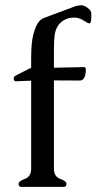

<svg xmlns="http://www.w3.org/2000/svg" viewBox="-20 -726 375 746"><path d="M189.5 -501.5V-462.9L306.2 -465.3Q313.5 -465.3 313.5 -455.6Q313.5 -445.8 311.5 -436Q306.6 -413.1 289.6 -413.1L189.5 -413.6V-71.3Q189.5 -39.6 213.9 -31Q238.3 -22.5 238.3 -11.2Q238.3 0 228 0H62.5Q52.2 0 52.2 -11.2Q52.2 -22.5 76.7 -31Q101.1 -39.6 101.1 -71.3V-412.6L43 -410.2Q33.7 -410.2 33.2 -419.9V-420.9Q33.2 -428.7 42.5 -433.1Q52.2 -437.5 71.3 -447.8Q90.3 -458 94.5 -459.7Q98.6 -461.4 101.1 -461.4V-501.5Q101.1 -563.5 110.4 -595.5Q119.6 -627.4 129.6 -639.9Q139.6 -652.3 151.9 -656.7L276.4 -703.1L294.9 -705.6Q305.7 -705.6 316.9 -698Q328.1 -690.4 331.5 -684.1Q335 -677.7 335 -670.9Q335 -664.1 334.2 -650.4Q333.5 -636.7 328.1 -635.3H326.7Q321.3 -635.3 304.4 -646.5Q287.6 -657.7 269.3 -657.7Q251 -657.7 237.8 -652.3Q196.8 -634.8 191.9 -585.4Q189.9 -566.9 189.7 -545.4Q189.5 -523.9 189.5 -501.5Z"/></svg>

Font: Caudex
Style: Regular
Weight: 400
Version: Version 1.04